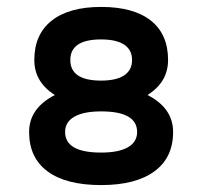

<svg xmlns="http://www.w3.org/2000/svg" viewBox="-20 -530 590 560"><path d="M274.9 9.8Q172.9 9.8 118.9 -30Q64.9 -69.8 64.9 -145Q64.9 -214.4 140.1 -252.9Q80.1 -290.5 80.1 -355Q80.1 -429.7 130.6 -469.7Q181.2 -509.8 274.9 -509.8Q369.6 -509.8 419.9 -470Q470.2 -430.2 470.2 -355Q470.2 -290.5 410.2 -252.9Q484.9 -214.8 484.9 -145Q484.9 -70.3 430.4 -30.3Q376 9.8 274.9 9.8ZM169.9 -145Q169.9 -85 274.9 -85Q325.7 -85 352.8 -100.3Q379.9 -115.7 379.9 -145Q379.9 -205.1 274.9 -205.1Q224.1 -205.1 197 -189.7Q169.9 -174.3 169.9 -145ZM274.9 -415Q185.1 -415 185.1 -355Q185.1 -294.9 274.9 -294.9Q319.3 -294.9 342.3 -310.3Q365.2 -325.7 365.2 -355Q365.2 -384.3 342.3 -399.7Q319.3 -415 274.9 -415Z"/></svg>

Font: Optician Sans
Style: Regular
Weight: 400
Designer: Fábio Duarte Martins, Simen Schikulski
Version: Version 1.002